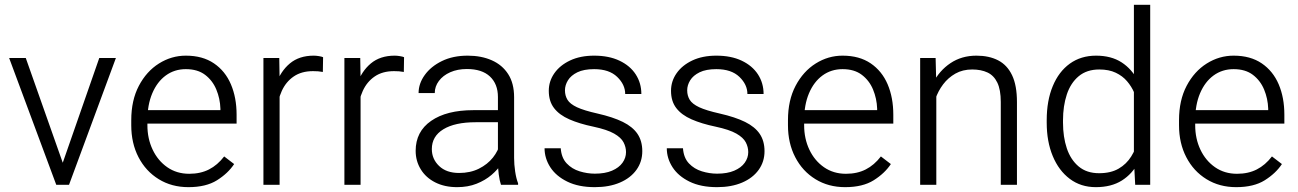

<svg xmlns="http://www.w3.org/2000/svg" viewBox="-20 -770 5409 800"><path d="M393.6 -528.3H462.9L267.6 0H219.7L231.4 -63ZM252.4 -61 262.2 0H214.4L18.1 -528.3H87.4Z M765.1 9.8Q695.3 9.8 641.4 -23.4Q587.4 -56.6 557.1 -115Q526.9 -173.3 526.9 -248V-269.5Q526.9 -352.1 558.6 -412.4Q590.3 -472.7 642.3 -505.4Q694.3 -538.1 754.4 -538.1Q824.2 -538.1 871.3 -506.1Q918.5 -474.1 942.1 -418.7Q965.8 -363.3 965.8 -292V-254.9H567.4V-311H898.4V-317.4Q897 -359.4 881.3 -397Q865.7 -434.6 834.5 -458.3Q803.2 -481.9 754.4 -481.9Q707 -481.9 670.9 -455.6Q634.8 -429.2 614.5 -381.3Q594.2 -333.5 594.2 -269.5V-248Q594.2 -192.4 616 -146.5Q637.7 -100.6 677 -73.2Q716.3 -45.9 768.6 -45.9Q815.4 -45.9 850.8 -64Q886.2 -82 914.1 -118.2L955.6 -86.4Q930.2 -47.9 884.3 -19Q838.4 9.8 765.1 9.8Z M1145 0H1077.6V-528.3H1143.6L1145 -441.9ZM1325.2 -470.2Q1314.5 -472.2 1305.2 -472.9Q1295.9 -473.6 1284.2 -473.6Q1236.3 -473.6 1203.9 -451.4Q1171.4 -429.2 1154.1 -391.1Q1136.7 -353 1134.3 -305.7L1111.3 -295.9Q1111.3 -363.8 1130.1 -418.5Q1148.9 -473.1 1187.7 -505.6Q1226.6 -538.1 1287.1 -538.1Q1297.4 -538.1 1309.1 -536.1Q1320.8 -534.2 1326.2 -531.7Z M1482.4 0H1415V-528.3H1481L1482.4 -441.9ZM1662.6 -470.2Q1651.9 -472.2 1642.6 -472.9Q1633.3 -473.6 1621.6 -473.6Q1573.7 -473.6 1541.3 -451.4Q1508.8 -429.2 1491.5 -391.1Q1474.1 -353 1471.7 -305.7L1448.7 -295.9Q1448.7 -363.8 1467.5 -418.5Q1486.3 -473.1 1525.1 -505.6Q1564 -538.1 1624.5 -538.1Q1634.8 -538.1 1646.5 -536.1Q1658.2 -534.2 1663.6 -531.7Z M2054.7 -365.7Q2054.7 -419.9 2021.5 -451.2Q1988.3 -482.4 1925.3 -482.4Q1886.2 -482.4 1856 -469Q1825.7 -455.6 1808.6 -432.6Q1791.5 -409.7 1791.5 -382.3H1724.1Q1724.1 -421.9 1749.8 -457.5Q1775.4 -493.2 1821.3 -515.6Q1867.2 -538.1 1928.7 -538.1Q1985.4 -538.1 2029.1 -518.8Q2072.8 -499.5 2097.4 -461.2Q2122.1 -422.9 2122.1 -364.7V-111.8Q2122.1 -85 2126.5 -55.4Q2130.9 -25.9 2138.7 -6.3V0H2067.4Q2061.5 -17.1 2058.1 -43.5Q2054.7 -69.8 2054.7 -93.8ZM2068.8 -260.7H1961.9Q1875.5 -260.7 1827.4 -231.4Q1779.3 -202.1 1779.3 -148.9Q1779.3 -107.4 1809.6 -78.4Q1839.8 -49.3 1893.1 -49.3Q1939.5 -49.3 1975.3 -67.1Q2011.2 -85 2033.9 -113.5Q2056.6 -142.1 2063.5 -173.8L2092.3 -137.2Q2086.9 -114.3 2070.6 -88.9Q2054.2 -63.5 2027.8 -41Q2001.5 -18.6 1965.6 -4.4Q1929.7 9.8 1884.8 9.8Q1832.5 9.8 1793.5 -10Q1754.4 -29.8 1733.2 -64.5Q1711.9 -99.1 1711.9 -141.6Q1711.9 -221.7 1776.4 -266.4Q1840.8 -311 1952.1 -311H2068.8Z M2458.5 9.8Q2390.6 9.8 2343.8 -13.2Q2296.9 -36.1 2272.9 -73.2Q2249 -110.4 2249 -152.3H2316.4Q2319.3 -112.3 2341.3 -89.1Q2363.3 -65.9 2395 -56.2Q2426.8 -46.4 2458.5 -46.4Q2501 -46.4 2530 -58.8Q2559.1 -71.3 2573.7 -91.8Q2588.4 -112.3 2588.4 -136.2Q2588.4 -157.2 2578.1 -177Q2567.9 -196.8 2538.8 -213.4Q2509.8 -230 2452.6 -242.2Q2394 -254.4 2352.3 -272.7Q2310.5 -291 2288.6 -319.6Q2266.6 -348.1 2266.6 -391.6Q2266.6 -431.6 2289.8 -464.8Q2313 -498 2355.5 -518.1Q2397.9 -538.1 2455.6 -538.1Q2517.1 -538.1 2561.3 -517.1Q2605.5 -496.1 2628.9 -460Q2652.3 -423.8 2652.3 -378.4H2585Q2585 -417.5 2551.5 -449.7Q2518.1 -481.9 2455.6 -481.9Q2412.6 -481.9 2385.7 -468.8Q2358.9 -455.6 2346.4 -435.3Q2334 -415 2334 -393.6Q2334 -371.6 2344.5 -354.2Q2355 -336.9 2384 -323.2Q2413.1 -309.6 2469.7 -296.9Q2534.2 -282.2 2575.2 -262Q2616.2 -241.7 2636.2 -212.2Q2656.2 -182.6 2656.2 -140.1Q2656.2 -96.2 2631.8 -62.3Q2607.4 -28.3 2563 -9.3Q2518.6 9.8 2458.5 9.8Z M2967.8 9.8Q2899.9 9.8 2853 -13.2Q2806.2 -36.1 2782.2 -73.2Q2758.3 -110.4 2758.3 -152.3H2825.7Q2828.6 -112.3 2850.6 -89.1Q2872.6 -65.9 2904.3 -56.2Q2936 -46.4 2967.8 -46.4Q3010.3 -46.4 3039.3 -58.8Q3068.4 -71.3 3083 -91.8Q3097.7 -112.3 3097.7 -136.2Q3097.7 -157.2 3087.4 -177Q3077.1 -196.8 3048.1 -213.4Q3019 -230 2961.9 -242.2Q2903.3 -254.4 2861.6 -272.7Q2819.8 -291 2797.9 -319.6Q2775.9 -348.1 2775.9 -391.6Q2775.9 -431.6 2799.1 -464.8Q2822.3 -498 2864.7 -518.1Q2907.2 -538.1 2964.8 -538.1Q3026.4 -538.1 3070.6 -517.1Q3114.7 -496.1 3138.2 -460Q3161.6 -423.8 3161.6 -378.4H3094.2Q3094.2 -417.5 3060.8 -449.7Q3027.3 -481.9 2964.8 -481.9Q2921.9 -481.9 2895 -468.8Q2868.2 -455.6 2855.7 -435.3Q2843.3 -415 2843.3 -393.6Q2843.3 -371.6 2853.8 -354.2Q2864.3 -336.9 2893.3 -323.2Q2922.4 -309.6 2979 -296.9Q3043.5 -282.2 3084.5 -262Q3125.5 -241.7 3145.5 -212.2Q3165.5 -182.6 3165.5 -140.1Q3165.5 -96.2 3141.1 -62.3Q3116.7 -28.3 3072.3 -9.3Q3027.8 9.8 2967.8 9.8Z M3501.5 9.8Q3431.6 9.8 3377.7 -23.4Q3323.7 -56.6 3293.5 -115Q3263.2 -173.3 3263.2 -248V-269.5Q3263.2 -352.1 3294.9 -412.4Q3326.7 -472.7 3378.7 -505.4Q3430.7 -538.1 3490.7 -538.1Q3560.5 -538.1 3607.7 -506.1Q3654.8 -474.1 3678.5 -418.7Q3702.1 -363.3 3702.1 -292V-254.9H3303.7V-311H3634.8V-317.4Q3633.3 -359.4 3617.7 -397Q3602.1 -434.6 3570.8 -458.3Q3539.6 -481.9 3490.7 -481.9Q3443.4 -481.9 3407.2 -455.6Q3371.1 -429.2 3350.8 -381.3Q3330.6 -333.5 3330.6 -269.5V-248Q3330.6 -192.4 3352.3 -146.5Q3374 -100.6 3413.3 -73.2Q3452.6 -45.9 3504.9 -45.9Q3551.8 -45.9 3587.2 -64Q3622.6 -82 3650.4 -118.2L3691.9 -86.4Q3666.5 -47.9 3620.6 -19Q3574.7 9.8 3501.5 9.8Z M3881.3 0H3814V-528.3H3878.4L3881.3 -415.5ZM3836.9 -304.7Q3839.8 -369.6 3866.7 -422.6Q3893.6 -475.6 3940.2 -506.8Q3986.8 -538.1 4048.3 -538.1Q4101.1 -538.1 4138.9 -518.6Q4176.8 -499 4197 -456.5Q4217.3 -414.1 4217.3 -344.7V0H4149.9V-345.2Q4149.9 -396 4135.5 -425.8Q4121.1 -455.6 4094.5 -468Q4067.9 -480.5 4030.8 -480.5Q3991.2 -480.5 3960.9 -463.4Q3930.7 -446.3 3909.7 -418.5Q3888.7 -390.6 3877.7 -357.9Q3866.7 -325.2 3866.2 -293.9Z M4545.9 9.8Q4483.4 9.8 4437.5 -24.7Q4391.6 -59.1 4366.5 -119.6Q4341.3 -180.2 4341.3 -258.8V-269Q4341.3 -350.6 4366.5 -411.1Q4391.6 -471.7 4437.7 -504.9Q4483.9 -538.1 4546.9 -538.1Q4609.9 -538.1 4653.1 -510.3Q4696.3 -482.4 4721.9 -432.6Q4747.6 -382.8 4756.3 -315.4V-206.1Q4748.5 -142.6 4723.4 -94Q4698.2 -45.4 4654.3 -17.8Q4610.4 9.8 4545.9 9.8ZM4559.6 -48.3Q4608.4 -48.3 4641.1 -67.4Q4673.8 -86.4 4693.6 -118.4Q4713.4 -150.4 4722.7 -188V-331.1Q4717.3 -356.9 4706.1 -383.3Q4694.8 -409.7 4676 -431.6Q4657.2 -453.6 4628.9 -467Q4600.6 -480.5 4560.5 -480.5Q4508.3 -480.5 4474.6 -452.4Q4440.9 -424.3 4425 -376.2Q4409.2 -328.1 4409.2 -269V-258.8Q4409.2 -199.7 4425 -152.1Q4440.9 -104.5 4474.4 -76.4Q4507.8 -48.3 4559.6 -48.3ZM4710 0 4704.6 -102.5V-750H4772.5V0Z M5130.9 9.8Q5061 9.8 5007.1 -23.4Q4953.1 -56.6 4922.9 -115Q4892.6 -173.3 4892.6 -248V-269.5Q4892.6 -352.1 4924.3 -412.4Q4956.1 -472.7 5008.1 -505.4Q5060.1 -538.1 5120.1 -538.1Q5189.9 -538.1 5237.1 -506.1Q5284.2 -474.1 5307.9 -418.7Q5331.5 -363.3 5331.5 -292V-254.9H4933.1V-311H5264.2V-317.4Q5262.7 -359.4 5247.1 -397Q5231.4 -434.6 5200.2 -458.3Q5168.9 -481.9 5120.1 -481.9Q5072.8 -481.9 5036.6 -455.6Q5000.5 -429.2 4980.2 -381.3Q4960 -333.5 4960 -269.5V-248Q4960 -192.4 4981.7 -146.5Q5003.4 -100.6 5042.7 -73.2Q5082 -45.9 5134.3 -45.9Q5181.2 -45.9 5216.6 -64Q5252 -82 5279.8 -118.2L5321.3 -86.4Q5295.9 -47.9 5250 -19Q5204.1 9.8 5130.9 9.8Z"/></svg>

Font: Heebo Light
Style: Regular
Weight: 300
Designer: Oded Ezer
Foundry: Ezer Type House
Version: Version 3.100